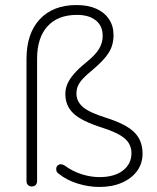

<svg xmlns="http://www.w3.org/2000/svg" viewBox="-20 -733 621 761"><path d="M374 8Q331 8 287.5 -5.5Q244 -19 212 -45Q205 -50 203.5 -56.5Q202 -63 203.5 -69Q205 -75 210 -78.5Q215 -82 221.5 -82Q228 -82 236 -77Q269 -53 305 -42Q341 -31 374 -31Q433 -31 467 -57Q501 -83 501 -126Q501 -161 474.5 -184Q448 -207 385 -227Q303 -253 271 -283.5Q239 -314 239 -360Q239 -381 247 -400Q255 -419 273 -440Q291 -461 322 -486Q358 -515 372.5 -539Q387 -563 387 -591Q387 -630 360 -652Q333 -674 285 -674Q209 -674 168 -628.5Q127 -583 127 -500V-16Q127 -6 121.5 0Q116 6 106 6Q96 6 90.5 0Q85 -6 85 -16V-499Q85 -600 137.5 -656.5Q190 -713 283 -713Q329 -713 361.5 -698.5Q394 -684 412 -657Q430 -630 430 -594Q430 -554 411 -524Q392 -494 347 -456Q322 -436 308 -420.5Q294 -405 288.5 -391.5Q283 -378 283 -362Q283 -331 308.5 -309Q334 -287 398 -267Q478 -242 511.5 -209.5Q545 -177 545 -124Q545 -85 523.5 -55.5Q502 -26 463.5 -9Q425 8 374 8Z"/></svg>

Font: Nunito ExtraLight
Style: Regular
Weight: 200
Designer: Vernon Adams
Foundry: Vernon Adams
Version: Version 3.602;April 4, 2023;FontCreator 14.0.0.2856 64-bit